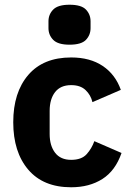

<svg xmlns="http://www.w3.org/2000/svg" viewBox="-20 -780 557 812"><path d="M281 12Q163 12 99.5 -62.5Q36 -137 36 -263Q36 -389 99.5 -463Q163 -537 281 -537Q361 -537 414.5 -501Q468 -465 491 -400L371 -348Q364 -378 342 -399Q320 -420 281 -420Q236 -420 213 -390.5Q190 -361 190 -311V-213Q190 -164 213 -134Q236 -104 281 -104Q325 -104 346.5 -128Q368 -152 379 -183L494 -133Q468 -58 413 -23Q358 12 281 12ZM274 -591Q225 -591 205 -611.5Q185 -632 185 -661V-690Q185 -719 205 -739.5Q225 -760 274 -760Q324 -760 343.5 -739.5Q363 -719 363 -690V-661Q363 -632 343.5 -611.5Q324 -591 274 -591Z"/></svg>

Font: IBM Plex Sans
Style: Bold
Weight: 700
Designer: Mike Abbink, Paul van der Laan, Pieter van Rosmalen
Foundry: Bold Monday
Version: Version 3.201